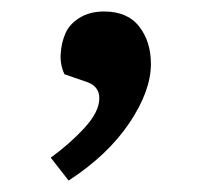

<svg xmlns="http://www.w3.org/2000/svg" viewBox="-20 -148 358 336"><path d="M100.1 168Q168.5 123.5 206.3 67.4Q244.1 11.2 244.1 -36.1Q244.1 -75.2 223.6 -101.6Q203.1 -127.9 162.1 -127.9Q137.2 -127.9 119.4 -116.9Q101.6 -106 94.5 -89.6Q87.4 -73.2 86.2 -54Q85 -34.7 92.8 -18.1L130.9 -4.9Q153.8 2.4 153.8 23.9Q153.8 47.4 128.2 75.4Q102.5 103.5 68.8 127.9Z"/></svg>

Font: Literata Book Medium
Style: Italic
Weight: 500
Italic angle: -3°
Designer: Latin by Veronika Burian and Jose Scaglione. Greek by Irene Vlachou. Cyrillic by Vera Evstafieva
Foundry: TypeTogether
Version: Version 1.003;PS 001.003;hotconv 1.0.88;makeotf.lib2.5.64775